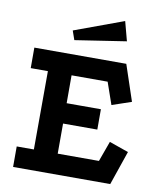

<svg xmlns="http://www.w3.org/2000/svg" viewBox="-87 -863 785 933"><g transform="rotate(10 305.0 -396.5)"><path d="M42.5 -589H496.2L555.5 -411.8L459.8 -379.2L422 -487.8H244V-350.2H413V-249.8H244L243.8 -101.2H447.2L483.5 -201.5L578.5 -168.2L520.8 0H41.5V-101.2H126.2L127.2 -487.8H42.5ZM454.8 -792.8 480.2 -697.2 227.5 -658.5 211.8 -703.5Z"/></g></svg>

Font: Podkova VF Beta
Style: Regular
Weight: 400
Designer: Ilya Yudin
Foundry: Cyreal (www.cyreal.org)
Version: Version 2.100